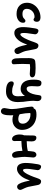

<svg xmlns="http://www.w3.org/2000/svg" viewBox="1611 -2239 924 4186"><g transform="rotate(90 2073.0 -146.0)"><path d="M284.2 -44.9Q169.4 -44.9 104.7 -107.4Q40 -169.9 40 -273.9Q40 -354 84 -421.9Q127.9 -489.7 201.7 -528.3Q275.4 -566.9 360.8 -566.9Q403.8 -566.9 429.4 -546.6Q455.1 -526.4 455.1 -485.8Q455.1 -455.1 441.7 -435.1Q428.2 -415 405.8 -415Q393.6 -415 380.6 -426Q367.7 -437 349.1 -437Q274.4 -437 223.6 -387.5Q172.9 -337.9 172.9 -268.1Q172.9 -223.6 200.2 -198.7Q227.5 -173.8 285.2 -173.8Q314.9 -173.8 337.2 -180.4Q359.4 -187 371.3 -196.5Q383.3 -206.1 392.6 -215.3Q401.9 -224.6 412.1 -231.2Q422.4 -237.8 435.1 -237.8Q476.1 -237.8 476.1 -186Q476.1 -124.5 421.9 -84.7Q367.7 -44.9 284.2 -44.9Z M698.7 3.9Q662.6 3.9 636.7 -12.2Q610.8 -28.3 596.9 -56.6Q583 -85 576.9 -117.2Q570.8 -149.4 570.8 -188Q570.8 -242.7 580.3 -325.2Q589.8 -407.7 599.1 -451.2Q611.3 -522 648.9 -522Q679.2 -522 703.6 -500.5Q728 -479 728 -451.2Q728 -434.6 713.4 -346.7Q698.7 -258.8 698.7 -214.8Q698.7 -196.3 699.7 -183.3Q700.7 -170.4 703.4 -156.5Q706.1 -142.6 712.2 -135.3Q718.3 -127.9 728 -127.9Q776.9 -127.9 846.7 -291Q860.8 -321.3 874.8 -360.1Q888.7 -398.9 897.2 -424.6Q905.8 -450.2 916.5 -474.1Q927.2 -498 940.4 -510Q953.6 -522 970.7 -522Q1004.9 -522 1026.1 -502.2Q1047.4 -482.4 1051.8 -449.2Q1082.5 -279.8 1091.8 -243.2Q1103 -201.2 1120.4 -164.3Q1137.7 -127.4 1148.2 -105.5Q1158.7 -83.5 1158.7 -66.9Q1158.7 -39.1 1138.4 -19Q1118.2 1 1090.8 1Q1052.7 1 1027.6 -40.3Q1002.4 -81.5 979 -168Q961.9 -229 953.1 -278.8Q948.7 -266.6 939.5 -243.2Q930.2 -219.7 927.7 -212.9Q889.2 -112.8 826.9 -54.4Q764.6 3.9 698.7 3.9Z M1325.7 62Q1295.4 62 1276.4 38.3Q1257.3 14.6 1253.4 -23.9Q1246.6 -81.1 1246.6 -315.9Q1246.6 -377.4 1262 -410.9Q1277.3 -444.3 1314.5 -451.2Q1368.7 -460 1466.8 -460Q1592.3 -460 1630.4 -440.9Q1666.5 -420.9 1666.5 -386.2Q1666.5 -359.9 1645 -346.4Q1623.5 -333 1591.8 -333Q1573.2 -333 1530.3 -336.9Q1487.3 -340.8 1454.6 -340.8Q1424.3 -340.8 1378.4 -335Q1373.5 -260.3 1373.5 -173.8Q1373.5 -122.1 1377.4 -55.2Q1381.3 11.7 1381.3 17.1Q1381.3 39.6 1366.2 50.8Q1351.1 62 1325.7 62Z M1977.5 185.1Q1865.7 185.1 1810.1 153.1Q1754.4 121.1 1754.4 66.9Q1754.4 16.1 1803.7 16.1Q1816.4 16.1 1831.8 21.7Q1847.2 27.3 1861.3 33.9Q1875.5 40.5 1905 46.1Q1934.6 51.8 1972.7 51.8Q2029.8 51.8 2054.2 20.8Q2078.6 -10.3 2078.6 -70.8Q2078.6 -96.7 2077.6 -120.8Q2076.7 -145 2074.5 -178.2Q2072.3 -211.4 2071.3 -227.1Q2011.7 -133.8 1920.4 -133.8Q1822.3 -133.8 1769.3 -203.6Q1716.3 -273.4 1716.3 -418.9Q1716.3 -487.3 1725.8 -525.6Q1735.4 -564 1750.2 -575.9Q1765.1 -587.9 1789.6 -587.9Q1864.7 -587.9 1863.3 -504.9Q1862.8 -490.7 1861.3 -461.9Q1859.9 -436.5 1859.4 -423.8Q1858.9 -411.1 1858.2 -388.7Q1857.4 -366.2 1858.6 -354.5Q1859.9 -342.8 1861.6 -325.9Q1863.3 -309.1 1867.4 -300Q1871.6 -291 1877.4 -282Q1883.3 -272.9 1892.3 -269Q1901.4 -265.1 1912.6 -265.1Q1950.2 -265.1 1980.2 -302Q2010.3 -338.9 2028.3 -397.7Q2046.4 -456.5 2054.7 -533.2Q2058.6 -563.5 2069.6 -575.2Q2080.6 -586.9 2106.4 -586.9Q2143.1 -586.9 2166 -558.8Q2189 -530.8 2182.6 -476.1Q2175.8 -422.4 2178.5 -368.4Q2181.2 -314.5 2187.3 -281.7Q2193.4 -249 2199.5 -190.9Q2205.6 -132.8 2205.6 -70.8Q2205.6 56.2 2143.3 120.6Q2081.1 185.1 1977.5 185.1Z M2588.4 44.9Q2533.2 44.9 2492.2 26.9Q2494.1 63 2494.1 81.1Q2494.1 128.4 2490.5 164.1Q2486.8 199.7 2477.3 231.2Q2467.8 262.7 2449.5 279.3Q2431.2 295.9 2404.3 295.9Q2376.5 295.9 2356.2 276.1Q2335.9 256.3 2335.9 219.2Q2335.9 199.2 2346.9 152.3Q2357.9 105.5 2357.9 54.2Q2357.9 -24.4 2332.5 -164.3Q2307.1 -304.2 2304.2 -371.1Q2303.7 -394 2315.7 -407.5Q2327.6 -420.9 2347.2 -420.9Q2353 -451.7 2385.3 -465.3Q2417.5 -479 2480 -479Q2572.3 -479 2647 -442.1Q2721.7 -405.3 2766.8 -332Q2812 -258.8 2812 -161.1Q2812 -75.7 2750 -15.4Q2688 44.9 2588.4 44.9ZM2444.3 -333Q2444.3 -249 2470.2 -113.8Q2484.9 -104.5 2495.1 -99.1Q2505.4 -93.8 2525.6 -88.4Q2545.9 -83 2568.4 -83Q2676.3 -83 2676.3 -180.2Q2676.3 -230.5 2646.7 -269.8Q2617.2 -309.1 2572.8 -328.6Q2528.3 -348.1 2479 -348.1Q2467.8 -348.1 2443.4 -344.2Q2444.3 -340.3 2444.3 -333Z M3012.2 53.2Q2967.3 53.2 2939.7 7.1Q2912.1 -39.1 2912.1 -115.2Q2912.1 -173.8 2930.2 -210.9Q2930.7 -235.8 2932.4 -304.4Q2934.1 -373 2934.1 -405.8Q2934.1 -477.1 2980 -477.1Q3020.5 -477.1 3041.7 -450.7Q3063 -424.3 3063 -376Q3063 -333 3058.1 -266.1Q3186 -268.1 3272 -291Q3275.4 -359.9 3285.2 -415Q3289.6 -441.9 3308.8 -460Q3328.1 -478 3354 -478Q3379.4 -478 3396.7 -457.8Q3414.1 -437.5 3414.1 -409.2Q3414.1 -389.2 3407 -329.3Q3399.9 -269.5 3399.9 -226.1Q3399.9 -165 3410.4 -92.8Q3420.9 -20.5 3420.9 -5.9Q3420.9 19.5 3403.8 36.4Q3386.7 53.2 3359.9 53.2Q3335.4 53.2 3317.6 36.4Q3299.8 19.5 3289.3 -11.5Q3278.8 -42.5 3273.9 -81.3Q3269 -120.1 3269 -168V-172.9Q3182.1 -153.3 3053.2 -149.9Q3053.2 -120.6 3054.2 -70.3Q3055.2 -20 3055.2 2.9Q3055.2 24.9 3043.2 39.1Q3031.2 53.2 3012.2 53.2Z M3660.6 -54.2Q3624.5 -54.2 3598.6 -70.3Q3572.8 -86.4 3558.8 -114.7Q3544.9 -143.1 3538.8 -175.3Q3532.7 -207.5 3532.7 -246.1Q3532.7 -300.8 3542.2 -383.1Q3551.8 -465.3 3561 -508.8Q3573.2 -580.1 3610.8 -580.1Q3641.1 -580.1 3665.5 -558.1Q3689.9 -536.1 3689.9 -507.8Q3689.9 -491.2 3675.3 -404.3Q3660.6 -317.4 3660.6 -272.9Q3660.6 -254.4 3661.6 -241.5Q3662.6 -228.5 3665.3 -214.6Q3668 -200.7 3674.1 -193.4Q3680.2 -186 3689.9 -186Q3738.8 -186 3808.6 -349.1Q3822.8 -379.4 3836.7 -418.2Q3850.6 -457 3859.1 -482.7Q3867.7 -508.3 3878.4 -532.2Q3889.2 -556.2 3902.3 -568.1Q3915.5 -580.1 3932.6 -580.1Q3966.8 -580.1 3988 -560.1Q4009.3 -540 4013.7 -506.8Q4044.4 -337.4 4053.7 -300.8Q4064.9 -258.8 4082.3 -221.9Q4099.6 -185.1 4110.1 -162.8Q4120.6 -140.6 4120.6 -124Q4120.6 -97.2 4100.3 -77.1Q4080.1 -57.1 4052.7 -57.1Q4014.6 -57.1 3989.5 -98.4Q3964.4 -139.6 3940.9 -226.1Q3923.8 -287.1 3915 -336.9Q3911.6 -328.1 3903.1 -305.7Q3894.5 -283.2 3889.6 -270Q3851.1 -170.4 3788.8 -112.3Q3726.6 -54.2 3660.6 -54.2Z"/></g></svg>

Font: Shantell Sans Bouncy
Style: Regular
Weight: 600
Designer: Stephen Nixon, Anya Danilova, Shantell Martin
Foundry: Arrow Type
Version: Version 1.006;[9816181b4]